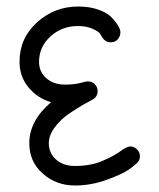

<svg xmlns="http://www.w3.org/2000/svg" viewBox="-20 -570 490 590"><path d="M350 -471Q350 -459 342 -449.5Q334 -440 320 -440Q302 -440 292 -459Q290 -462 286.5 -467.5Q283 -473 264.5 -481.5Q246 -490 220 -490Q170 -490 135 -458Q100 -426 100 -380Q100 -349 122.5 -329.5Q145 -310 180 -310Q208 -310 226.5 -315Q245 -320 250 -320Q262 -320 271 -311.5Q280 -303 280 -290Q280 -271 261 -262Q253 -258 237 -249Q221 -240 194 -222Q167 -204 148.5 -179Q130 -154 130 -130Q130 -99 152.5 -79.5Q175 -60 210 -60Q258 -60 293.5 -75Q329 -90 349.5 -105Q370 -120 380 -120Q392 -120 401 -111Q410 -102 410 -90Q410 -77 400 -68Q393 -61 374.5 -48Q356 -35 308 -17.5Q260 0 210 0Q153 0 111.5 -36.5Q70 -73 70 -130Q70 -199 137 -256Q95 -268 67.5 -301.5Q40 -335 40 -380Q40 -453 94 -501.5Q148 -550 220 -550Q255 -550 282 -540.5Q309 -531 322.5 -517Q336 -503 343 -491Q350 -479 350 -471Z"/></svg>

Font: Pecita
Style: Book
Weight: 400
Width: 7
Version: Version 4.3